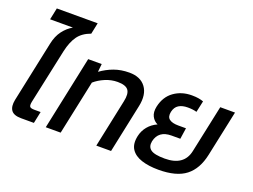

<svg xmlns="http://www.w3.org/2000/svg" viewBox="-118 -1052 1739 1321"><g transform="rotate(20 751.5 -392.0)"><path d="M124 0Q69 0 50 -27Q31 -54 41 -104L135 -549Q147 -608 176.5 -647Q206 -686 245 -708H78L96 -794H395L378 -712Q317 -690 286.5 -647.5Q256 -605 240 -533L154 -131Q149 -105 155.5 -95.5Q162 -86 189 -86H235L217 0Z M304 0 418 -540H517L511 -481Q555 -513 605.5 -531.5Q656 -550 717 -550Q799 -550 837.5 -497.5Q876 -445 857 -356L782 0H674L748 -351Q761 -410 741.5 -436Q722 -462 663 -462Q617 -462 573 -443.5Q529 -425 497 -397L413 0Z M1132 10Q1060 10 1007.5 -7Q955 -24 930.5 -61Q906 -98 919 -159Q928 -200 954 -231.5Q980 -263 1020 -281Q992 -294 977.5 -322.5Q963 -351 972 -394Q989 -471 1044.5 -510.5Q1100 -550 1174 -550Q1203 -550 1223.5 -546.5Q1244 -543 1260 -537L1242 -454Q1215 -462 1176 -462Q1136 -462 1110.5 -446Q1085 -430 1077 -394Q1069 -356 1090.5 -339.5Q1112 -323 1156 -323H1213L1201 -242H1137Q1042 -242 1024 -159Q1016 -118 1043 -97.5Q1070 -77 1146 -77Q1287 -77 1311 -192L1385 -540H1493L1422 -205Q1399 -96 1331 -43Q1263 10 1132 10Z"/></g></svg>

Font: Kanit
Style: Italic
Weight: 400
Italic angle: -12°
Designer: Katatrad Team
Foundry: CadsonDemak
Version: Version 2.000; ttfautohint (v1.8.3)